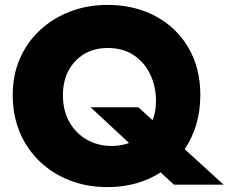

<svg xmlns="http://www.w3.org/2000/svg" viewBox="-20 -738 933 784"><path d="M32 -350Q32 -433 62 -500.5Q92 -568 145 -616.5Q198 -665 268 -691.5Q338 -718 419 -718Q529 -718 615 -672Q701 -626 749.5 -543Q798 -460 798 -350Q798 -286 781.5 -230Q765 -174 734 -129L893 16H690L636 -34Q591 -5 536.5 10.5Q482 26 419 26Q335 26 264.5 -1.5Q194 -29 141.5 -79.5Q89 -130 60.5 -198.5Q32 -267 32 -350ZM237 -350Q237 -285 264 -238.5Q291 -192 336 -167Q381 -142 435 -142Q474 -142 507 -154L350 -300H545L603 -247Q617 -282 617 -326Q617 -383 594.5 -432Q572 -481 528 -511.5Q484 -542 419 -542Q365 -542 324 -517.5Q283 -493 260 -450Q237 -407 237 -350Z"/></svg>

Font: Jost* Heavy
Style: Regular
Weight: 800
Version: Version 3.7